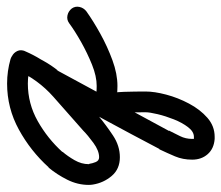

<svg xmlns="http://www.w3.org/2000/svg" viewBox="-86 -258 640 555"><g transform="rotate(-90 234.5 19.0)"><path d="M341 -271Q353 -267 359 -256.5Q365 -246 362 -234Q358 -222 347.5 -216Q337 -210 325 -213Q297 -221 270 -221Q212 -221 161.5 -192.5Q111 -164 72 -121Q72 -121 73 -121Q73 -121 73 -121Q60 -106 48.5 -86Q37 -66 37 -45Q37 -44 38 -43Q39 -35 43 -25Q47 -15 57 -15Q76 -15 98.5 -31.5Q121 -48 134 -61Q183 -104 232 -147.5Q281 -191 309 -252Q315 -266 326.5 -268Q338 -270 348 -265Q359 -260 364 -249Q369 -238 362 -226Q350 -202 336.5 -177.5Q323 -153 306 -132Q306 -132 308 -135Q309 -138 309 -138Q265 -57 221 24.5Q177 106 133 187Q133 187 134 187Q134 187 134 187Q126 203 118 219Q110 235 110 254Q110 259 110 259Q110 259 114 259Q115 259 116 259Q131 259 144 242Q157 225 166.5 201Q176 177 181.5 154Q187 131 187 119Q187 93 186.5 64Q186 35 179 10Q175 -4 188 -17Q200 -30 214 -27Q239 -22 263 -22Q291 -22 324.5 -35.5Q358 -49 390 -67Q422 -85 445 -102Q455 -109 467 -106.5Q479 -104 487 -94Q494 -84 491.5 -72Q489 -60 479 -52Q451 -32 414 -11.5Q377 9 337.5 23.5Q298 38 263 38Q233 38 202 31Q195 30 199 21.5Q203 13 211 5Q219 -4 227 -8Q235 -12 237 -6Q245 24 246 56.5Q247 89 247 119Q247 145 238 179Q229 213 212 245Q195 277 171 298Q147 319 116 319Q113 319 110 319Q82 317 66 299Q50 281 50 254Q50 227 59.5 204.5Q69 182 80 159Q80 159 80 159Q81 159 81 159Q124 77 168 -4Q212 -85 257 -166Q257 -167 258 -169Q260 -171 260 -172Q276 -189 287 -211Q298 -233 310 -254Q316 -267 328 -269.5Q340 -272 349 -267Q359 -262 364 -251.5Q369 -241 363 -228Q343 -182 312.5 -146Q282 -110 246 -79Q210 -48 174 -15Q150 5 120 25Q90 45 57 45Q23 45 3 21.5Q-17 -2 -22 -33Q-23 -39 -23 -45Q-23 -77 -8 -107Q7 -137 27 -161Q27 -161 27 -161Q28 -161 28 -161Q75 -213 137 -247Q199 -281 270 -281Q306 -281 341 -271Q341 -271 341 -271Q341 -271 341 -271Z"/></g></svg>

Font: FRB American Cursive Guidelines
Style: Bold Italic
Weight: 700
Italic angle: -25°
Version: Version 2.0;Modular Font Editor K font №1